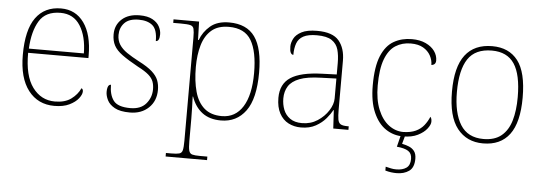

<svg xmlns="http://www.w3.org/2000/svg" viewBox="-50 -695 3065 1085"><g transform="rotate(5 1482.0 -153.0)"><path d="M266 10Q173 10 118.5 -60.5Q64 -131 64 -262Q64 -404 114 -473Q164 -542 257 -542Q340 -542 387.5 -475.5Q435 -409 435 -290V-276H93Q92 -146 140.5 -80.5Q189 -15 267 -15Q324 -15 359 -40.5Q394 -66 411 -103Q416 -100 418 -96Q420 -92 420 -85Q420 -68 402.5 -45.5Q385 -23 351 -6.5Q317 10 266 10ZM407 -300Q406 -397 368 -457Q330 -517 256 -517Q172 -517 136 -458Q100 -399 95 -300Z M695 10Q639 10 608.5 -7Q578 -24 566 -48.5Q554 -73 554 -95Q554 -109 556.5 -118.5Q559 -128 563.5 -132.5Q568 -137 575 -137Q575 -80 599.5 -47.5Q624 -15 695 -15Q754 -15 784 -50Q814 -85 814 -132Q814 -156 807 -175.5Q800 -195 779.5 -213Q759 -231 718 -252Q660 -284 626.5 -308.5Q593 -333 579 -359.5Q565 -386 565 -422Q565 -475 602 -508.5Q639 -542 703 -542Q748 -542 775.5 -527Q803 -512 815 -489.5Q827 -467 827 -445Q827 -426 822 -415.5Q817 -405 806 -405Q806 -470 778 -493.5Q750 -517 700 -517Q645 -517 619 -489.5Q593 -462 593 -421Q593 -390 608 -366.5Q623 -343 651.5 -323.5Q680 -304 720 -283Q771 -257 797 -233.5Q823 -210 832.5 -185.5Q842 -161 842 -131Q842 -68 801 -29Q760 10 695 10Z M918 240V220H949Q979 220 993.5 216Q1008 212 1012 195.5Q1016 179 1016 142V-442Q1016 -477 1012 -492.5Q1008 -508 992 -512Q976 -516 939 -516H895V-536H1040L1043 -432H1047Q1064 -479 1103.5 -512.5Q1143 -546 1210 -546Q1310 -546 1356.5 -480.5Q1403 -415 1403 -278Q1403 -130 1351.5 -60Q1300 10 1211 10Q1147 10 1105.5 -21Q1064 -52 1043 -111H1041Q1041 -103 1041.5 -88Q1042 -73 1043 -48.5Q1044 -24 1044 13V142Q1044 179 1048.5 195.5Q1053 212 1067 216Q1081 220 1111 220H1153V240ZM1214 -15Q1291 -15 1333 -82Q1375 -149 1375 -273Q1375 -395 1338 -458Q1301 -521 1211 -521Q1149 -521 1112.5 -489.5Q1076 -458 1060 -403Q1044 -348 1044 -279Q1044 -199 1060.5 -139.5Q1077 -80 1114.5 -47.5Q1152 -15 1214 -15Z M1665 10Q1626 10 1594 -6.5Q1562 -23 1543 -58Q1524 -93 1524 -146Q1524 -225 1580.5 -262Q1637 -299 1758 -303L1841 -306V-371Q1841 -414 1832 -446.5Q1823 -479 1795 -498Q1767 -517 1710 -517Q1661 -517 1634 -502.5Q1607 -488 1597 -460.5Q1587 -433 1587 -395Q1577 -395 1571.5 -406Q1566 -417 1566 -441Q1566 -462 1578 -485.5Q1590 -509 1621.5 -525.5Q1653 -542 1710 -542Q1798 -542 1833.5 -499.5Q1869 -457 1869 -386V-110Q1869 -73 1872.5 -53.5Q1876 -34 1888 -27Q1900 -20 1927 -20H1934V0H1848L1842 -104H1840Q1829 -83 1806.5 -56Q1784 -29 1749 -9.5Q1714 10 1665 10ZM1669 -15Q1718 -15 1756.5 -40Q1795 -65 1818 -101Q1841 -137 1841 -170V-283L1755 -280Q1677 -278 1633 -261Q1589 -244 1570.5 -214.5Q1552 -185 1552 -145Q1552 -111 1563.5 -81.5Q1575 -52 1601 -33.5Q1627 -15 1669 -15Z M2244 10Q2190 10 2146 -19.5Q2102 -49 2075.5 -110Q2049 -171 2049 -263Q2049 -369 2074.5 -430Q2100 -491 2145 -516.5Q2190 -542 2247 -542Q2293 -542 2326 -526.5Q2359 -511 2376.5 -486.5Q2394 -462 2394 -433Q2394 -425 2391 -419Q2388 -413 2382.5 -410Q2377 -407 2369 -406Q2369 -434 2355 -459.5Q2341 -485 2313.5 -501Q2286 -517 2243 -517Q2194 -517 2156.5 -493Q2119 -469 2098 -413.5Q2077 -358 2077 -264Q2077 -184 2100 -128Q2123 -72 2161 -43.5Q2199 -15 2244 -15Q2286 -16 2314 -29Q2342 -42 2360 -64.5Q2378 -87 2389 -114Q2394 -108 2395.5 -101.5Q2397 -95 2397 -86Q2397 -70 2379.5 -47Q2362 -24 2328 -7Q2294 10 2244 10ZM2226 220Q2211 220 2195.5 218Q2180 216 2162 211V189Q2180 193 2193 196Q2206 199 2223 199Q2258 199 2279.5 184Q2301 169 2301 133Q2301 102 2280 88.5Q2259 75 2215 71L2235 -9H2260L2243 52Q2263 56 2282 63.5Q2301 71 2313 86.5Q2325 102 2325 130Q2325 180 2296.5 200Q2268 220 2226 220Z M2698 10Q2605 10 2551.5 -58Q2498 -126 2498 -267Q2498 -407 2550 -474.5Q2602 -542 2703 -542Q2798 -542 2848.5 -476.5Q2899 -411 2899 -267Q2899 -126 2848 -58Q2797 10 2698 10ZM2698 -15Q2762 -15 2800 -46.5Q2838 -78 2854.5 -134.5Q2871 -191 2871 -267Q2871 -395 2830.5 -456Q2790 -517 2703 -517Q2609 -517 2567.5 -454.5Q2526 -392 2526 -267Q2526 -148 2567.5 -81.5Q2609 -15 2698 -15Z"/></g></svg>

Font: Noto Serif Thai Thin
Style: Regular
Weight: 250
Version: Version 2.001